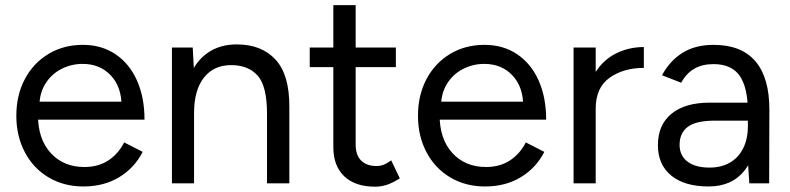

<svg xmlns="http://www.w3.org/2000/svg" viewBox="-20 -696 2999 729"><path d="M42 -256.5Q42 -334.7 74.3 -395.6Q106.6 -456.6 163.9 -491.1Q221.2 -525.7 294.8 -525.7Q365.4 -525.7 418.4 -490.2Q471.3 -454.7 500 -390.6Q528.7 -326.5 528.7 -241.7H103.4L124.1 -259.5Q124.1 -167.9 172.7 -114.9Q221.3 -61.9 300.3 -61.9Q353.1 -61.9 391.1 -86.8Q429.2 -111.6 451.4 -155.3L521.7 -119.4Q490.9 -58.7 432.8 -23.4Q374.8 12 296.4 12Q222.7 12 164.9 -22.2Q107 -56.4 74.5 -117.7Q42 -179.1 42 -256.5ZM107.6 -310.1H463.4L441.6 -293.1Q441.6 -366.6 400.4 -410Q359.2 -453.4 293.7 -453.4Q250.6 -453.4 212.7 -433.9Q174.8 -414.4 152.2 -377.9Q129.7 -341.5 129.7 -293.8Z M632.8 -515.4H711.8L716.8 -420.2V0H632.8ZM993.8 -264.2H1078.6V0H993.8ZM858.6 -448.8Q791.4 -449 754.1 -401.1Q716.8 -353.2 716.8 -266.8H676.6Q676.6 -348.8 700.5 -407.1Q724.4 -465.4 770 -496.4Q815.6 -527.4 879 -527.4Q973.4 -527.4 1026.4 -469.5Q1079.4 -411.6 1078.6 -289.2V-264.2H993.8Q993.8 -368.8 958.5 -408.6Q923.2 -448.4 858.6 -448.8Z M1245.6 -137.6V-676.4H1330.4V-146.8Q1330.4 -107.4 1351.1 -86.5Q1371.8 -65.6 1410.2 -65.6Q1423 -65.6 1434.7 -69.7Q1446.4 -73.8 1465.4 -87L1498 -18.8Q1471.2 -1.8 1449.4 5.5Q1427.6 12.8 1404.2 12.8Q1328.6 12.8 1287.1 -26.6Q1245.6 -66 1245.6 -137.6ZM1156 -515.4H1483V-441H1156Z M1567 -256.5Q1567 -334.7 1599.3 -395.6Q1631.6 -456.6 1688.9 -491.1Q1746.2 -525.7 1819.8 -525.7Q1890.4 -525.7 1943.4 -490.2Q1996.3 -454.7 2025 -390.6Q2053.7 -326.5 2053.7 -241.7H1628.4L1649.1 -259.5Q1649.1 -167.9 1697.7 -114.9Q1746.3 -61.9 1825.3 -61.9Q1878.1 -61.9 1916.1 -86.8Q1954.2 -111.6 1976.4 -155.3L2046.7 -119.4Q2015.9 -58.7 1957.8 -23.4Q1899.8 12 1821.4 12Q1747.7 12 1689.9 -22.2Q1632 -56.4 1599.5 -117.7Q1567 -179.1 1567 -256.5ZM1632.6 -310.1H1988.4L1966.6 -293.1Q1966.6 -366.6 1925.4 -410Q1884.2 -453.4 1818.7 -453.4Q1775.6 -453.4 1737.7 -433.9Q1699.8 -414.4 1677.2 -377.9Q1654.7 -341.5 1654.7 -293.8Z M2424.6 -517.4V-438.2Q2347.2 -438.2 2294.5 -400.7Q2241.8 -363.2 2241.8 -283.6L2204.8 -278.6Q2204.8 -358.8 2235.5 -412.4Q2266.2 -466 2316.2 -491.7Q2366.2 -517.4 2424.6 -517.4ZM2157.8 -515.4H2241.8V0H2157.8Z M2819.6 -84.4V-271.1Q2819.6 -362.7 2788.8 -407.7Q2758 -452.6 2689.2 -452.6Q2646.8 -452.6 2616.6 -435.4Q2586.4 -418.1 2566.3 -381.9L2493.6 -410.3Q2523.4 -465.6 2571.8 -495.7Q2620.3 -525.7 2689.2 -525.7Q2795.4 -525.7 2848.6 -462.9Q2901.8 -400 2901.2 -277.7L2900.4 0H2825.1ZM2478 -144.6Q2478 -222.2 2529.6 -264.2Q2581.1 -306.3 2674.8 -306.3H2822V-237.9H2693.3Q2623.1 -237.9 2591.7 -214.6Q2560.3 -191.3 2560.3 -145.7Q2560.3 -105.7 2590 -82.7Q2619.8 -59.7 2673.8 -59.7Q2718.6 -59.7 2751.2 -78.5Q2783.8 -97.2 2801.7 -132.9Q2819.6 -168.6 2819.6 -217H2855.2Q2855.2 -110.3 2807.3 -49.1Q2759.3 12 2670.6 12Q2579.2 12 2528.6 -29.4Q2478 -70.9 2478 -144.6Z"/></svg>

Font: 寒蝉端黑体 Light
Style: Regular
Weight: 300
Designer: ChillDuanSans {Warren2060}; 
Source Han Sans {Ryoko NISHIZUKA 西塚涼子 (kana, bopomofo & ideographs); Paul D. Hunt (Latin, G
Foundry: ChillType&Adobe
Version: Version 1.300;Glyphs 3.3 (3306)